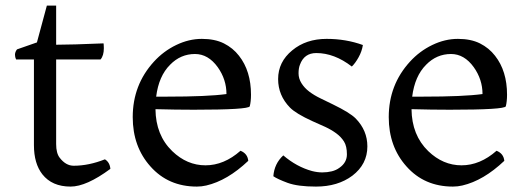

<svg xmlns="http://www.w3.org/2000/svg" viewBox="-20 -651 1874 688"><path d="M244.1 -57.1Q297.9 -57.1 356 -80.1Q373.5 -69.3 375.5 -45.9Q289.6 17.6 232.9 17.6Q166.5 17.6 131.8 -26.4Q101.6 -64.9 101.6 -130.9V-438H37.6Q33.7 -446.3 33.7 -454.6Q33.7 -464.8 41 -474.1L112.3 -499L147.9 -630.9H181.2V-490.7Q235.4 -490.7 351.1 -495.6Q351.1 -493.2 351.6 -490.7L352.1 -478.5Q352.1 -451.7 340.3 -438H181.2V-134.8Q181.2 -102.1 193.8 -85.9Q215.8 -57.1 244.1 -57.1Z M841.8 -110.8Q867.2 -100.6 869.6 -74.7Q794.9 -3.9 719.2 13.7Q702.6 17.6 685.5 17.6Q583 17.6 519 -54.7Q455.6 -125.5 455.6 -231.4Q455.6 -346.7 531.2 -429.7Q565.9 -467.8 611.3 -489.7Q656.7 -511.7 703.4 -511.7Q750 -511.7 782.5 -495.4Q814.9 -479 836.4 -451.2Q879.4 -396.5 879.4 -311.5Q879.4 -287.6 875 -270Q869.6 -257.8 674.3 -257.8Q609.4 -257.8 537.1 -259.8Q538.1 -166.5 597.2 -109.4Q649.9 -58.6 716.3 -58.6Q782.7 -58.6 841.8 -110.8ZM577.6 -304.7Q724.1 -304.7 791.5 -314Q791.5 -366.2 760.3 -410.2Q726.1 -457.5 678.7 -457.5Q627 -457.5 589.4 -418.9Q548.8 -378.4 539.6 -304.7Z M1240.7 -412.6Q1178.2 -460.9 1113.3 -460.9Q1069.8 -460.9 1054.7 -418.9Q1049.8 -406.7 1049.8 -388.2Q1049.8 -369.6 1060.3 -352.8Q1070.8 -335.9 1088.1 -322.8Q1105.5 -309.6 1127.9 -298.8L1172.9 -276.9Q1233.4 -247.6 1254.4 -226.6Q1296.4 -183.6 1296.4 -126.5Q1296.4 -62.5 1242.7 -21.5Q1190.4 17.6 1112.3 17.6Q1046.9 17.6 1010.5 4.2Q974.1 -9.3 959.5 -19.5Q962.9 -64.5 995.1 -94.2Q1043 -53.2 1098.1 -38.1Q1117.2 -33.2 1135 -33.2Q1152.8 -33.2 1168.7 -37.1Q1184.6 -41 1196.3 -49.8Q1223.1 -68.4 1223.1 -97.9Q1223.1 -127.4 1212.6 -144Q1202.1 -160.6 1184.8 -173.3Q1167.5 -186 1145.5 -196.3L1099.6 -216.8Q1040.5 -243.7 1019 -265.6Q976.6 -309.1 976.6 -367.7Q976.6 -429.2 1027.3 -470.7Q1076.7 -511.7 1150.4 -511.7Q1219.7 -511.7 1280.3 -489.7Q1276.9 -467.3 1265.1 -446Q1253.4 -424.8 1240.7 -412.6Z M1759.3 -110.8Q1784.7 -100.6 1787.1 -74.7Q1712.4 -3.9 1636.7 13.7Q1620.1 17.6 1603 17.6Q1500.5 17.6 1436.5 -54.7Q1373 -125.5 1373 -231.4Q1373 -346.7 1448.7 -429.7Q1483.4 -467.8 1528.8 -489.7Q1574.2 -511.7 1620.8 -511.7Q1667.5 -511.7 1700 -495.4Q1732.4 -479 1753.9 -451.2Q1796.9 -396.5 1796.9 -311.5Q1796.9 -287.6 1792.5 -270Q1787.1 -257.8 1591.8 -257.8Q1526.9 -257.8 1454.6 -259.8Q1455.6 -166.5 1514.6 -109.4Q1567.4 -58.6 1633.8 -58.6Q1700.2 -58.6 1759.3 -110.8ZM1495.1 -304.7Q1641.6 -304.7 1709 -314Q1709 -366.2 1677.7 -410.2Q1643.6 -457.5 1596.2 -457.5Q1544.4 -457.5 1506.8 -418.9Q1466.3 -378.4 1457 -304.7Z"/></svg>

Font: Trykker
Style: Regular
Weight: 400
Designer: Magnus Gaarde
Foundry: Magnus Gaarde
Version: Version 1.001